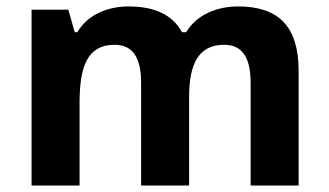

<svg xmlns="http://www.w3.org/2000/svg" viewBox="-20 -642 1022 596"><path d="M719 -622C656 -622 591 -598 558 -542H545C515 -597 459 -622 379 -622C316 -622 253 -598 220 -542H212L192 -612H78V-66H227V-323C227 -439 253 -503 336 -503C392 -503 418 -463 418 -385V-66H567V-340C567 -445 597 -503 676 -503C732 -503 758 -463 758 -385V-66H907V-422C907 -562 843 -622 719 -622Z"/></svg>

Font: Noto Sans Malayalam UI
Style: Bold
Weight: 700
Designer: Jelle Bosma - Monotype Design Team
Foundry: Monotype Imaging Inc.
Version: Version 2.104